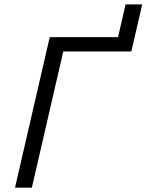

<svg xmlns="http://www.w3.org/2000/svg" viewBox="-20 -860 672 880"><path d="M48.8 0 208 -689.9H521L555.7 -839.8H631.8L582 -624H270L126 0Z"/></svg>

Font: Acari Sans
Style: Italic
Weight: 400
Italic angle: -13°
Designer: Alfredo Marco Pradil and Stefan Peev
Foundry: Hanken Design Co.
Version: Version 1.045;January 11, 2019;FontCreator 11.5.0.2425 64-bi